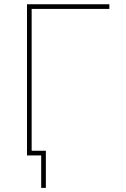

<svg xmlns="http://www.w3.org/2000/svg" viewBox="-20 -748 605 924"><path d="M506.3 -727.5V-705.1H132.3V0H109.9V-727.5ZM178.2 156.2V0H125.5V-22.5H200.7V156.2Z"/></svg>

Font: Inter 16pt Thin
Style: Regular
Weight: 250
Version: Version 4.001;git-66647c0bb